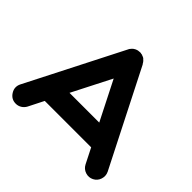

<svg xmlns="http://www.w3.org/2000/svg" viewBox="-169 -914 1109 1109"><g transform="rotate(45 385.5 -359.0)"><path d="M742 -98Q754 -73 745.5 -46.5Q737 -20 712.5 -7.5Q688 5 661.5 -3.5Q635 -12 622 -37L575 -130H196L149 -37Q140 -20 124 -10Q108 0 89 0Q52 0 32 -32Q12 -64 29 -98L326 -681Q326 -682 328 -685Q328 -685 328 -685.5Q328 -686 329 -687Q333 -693 338 -698Q339 -699 339.5 -699.5Q340 -700 340 -700Q342 -702 343.5 -703Q345 -704 347 -706Q347 -706 349 -707Q356 -712 363 -714Q365 -715 365 -715Q368 -716 370 -716Q371 -716 374 -717Q374 -717 375 -717Q376 -717 377 -717Q381 -718 385 -718Q385 -718 385 -718H386H387Q390 -718 393 -718Q395 -717 395 -717Q399 -717 402 -716Q403 -716 404 -716Q407 -715 410 -713Q411 -713 413 -712Q416 -711 416 -711Q416 -711 417 -710.5Q418 -710 418 -710Q419 -709 420 -709Q423 -707 426 -705V-704Q439 -694 446 -679Q446 -680 446 -680Q446 -680 446 -681ZM264 -264H507L386 -503Z"/></g></svg>

Font: Multiround Pro
Style: Regular
Weight: 400
Designer: Ivan Filipov, Sasha Pavljenko
Version: Version 1.005;Fontself Maker 3.5.4